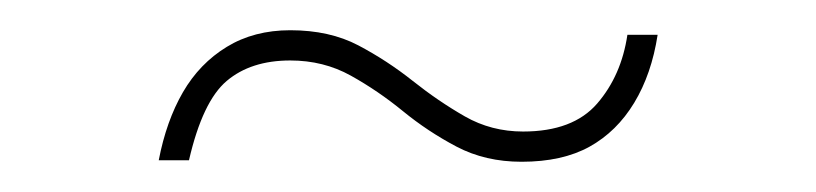

<svg xmlns="http://www.w3.org/2000/svg" viewBox="-20 -388 540 127"><path d="M325 -281Q301 -281 282 -291Q263 -301 246.5 -314.5Q230 -328 212 -338Q194 -348 172 -348Q146 -348 130 -334.5Q114 -321 105 -282H85Q90 -308 101 -327Q112 -346 130 -357Q148 -368 172 -368Q198 -368 217 -358Q236 -348 253 -334.5Q270 -321 287.5 -311Q305 -301 326 -301Q359 -301 375 -319.5Q391 -338 395 -365H415Q411 -339 399.5 -320Q388 -301 370 -291Q352 -281 325 -281Z"/></svg>

Font: DM Sans 16pt Thin
Style: Regular
Weight: 250
Version: Version 4.004;gftools[0.9.30]